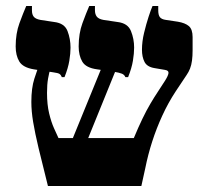

<svg xmlns="http://www.w3.org/2000/svg" viewBox="-20 -617 691 637"><path d="M139 0Q120 -75 108 -125.5Q96 -176 90 -212Q84 -248 84 -279Q84 -325 94 -356Q104 -387 116 -421L154 -407Q151 -401 147 -388.5Q143 -376 139.5 -356.5Q136 -337 136 -309Q136 -270 143 -241Q150 -212 159 -192Q168 -172 174 -159H424Q439 -195 452.5 -223Q466 -251 479 -273Q492 -295 504 -313L528 -350Q538 -366 539 -374.5Q540 -383 528 -385L493 -391Q468 -395 459.5 -411.5Q451 -428 451 -452Q451 -479 458 -508Q465 -537 473 -561.5Q481 -586 486 -597H505V-583Q505 -567 510.5 -560Q516 -553 530 -551L570 -545Q594 -541 606.5 -530.5Q619 -520 619 -494V-450Q619 -431 617 -416Q615 -401 610.5 -389.5Q606 -378 599 -368L563 -314Q538 -276 518.5 -233.5Q499 -191 485 -147.5Q471 -104 462 -59L449 0ZM203 -113 330 -424 377 -416 254 -113ZM185 -361Q182 -369 177 -372Q172 -375 157 -377L92 -387Q56 -393 44 -413Q32 -433 32 -463Q32 -506 44.5 -540Q57 -574 67 -597H86V-582Q86 -569 92 -561.5Q98 -554 114 -551L160 -544Q194 -540 204 -514Q214 -488 214 -459Q214 -440 210 -415.5Q206 -391 194 -361ZM396 -361Q393 -369 384.5 -372.5Q376 -376 358 -379L302 -387Q265 -392 253 -412.5Q241 -433 241 -463Q241 -506 253.5 -540Q266 -574 276 -597H295V-583Q295 -570 301 -562Q307 -554 323 -551L370 -544Q404 -540 414.5 -514Q425 -488 425 -459Q425 -440 421 -415.5Q417 -391 405 -361Z"/></svg>

Font: Frank Ruhl Libre
Style: Bold
Weight: 700
Designer: Yanek Iontef
Foundry: Fontef
Version: Version 6.004